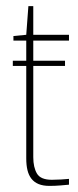

<svg xmlns="http://www.w3.org/2000/svg" viewBox="-20 -609 256 629"><path d="M142 0Q121 0 106.5 -6Q92 -12 83 -23.5Q74 -35 70 -51.5Q66 -68 66 -90V-476H24V-491L66 -495L73 -589H89V-495H206V-476H89V-94Q89 -61 101 -40.5Q113 -20 150 -20Q165 -20 180.5 -21Q196 -22 206 -23V-4Q195 -3 178 -1.5Q161 0 142 0ZM22 -393V-410H193V-393Z"/></svg>

Font: Alumni Sans Thin Thin
Style: Regular
Weight: 250
Version: Version 1.018